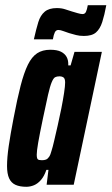

<svg xmlns="http://www.w3.org/2000/svg" viewBox="-20 -709 428 737"><path d="M81 8Q56 8 39.5 0.5Q23 -7 15 -24.5Q7 -42 7 -72Q7 -104 13.5 -148.5Q20 -193 32 -255Q46 -329 59 -379.5Q72 -430 87 -460.5Q102 -491 122.5 -504.5Q143 -518 173 -518Q199 -518 214 -510.5Q229 -503 236 -490Q243 -477 242 -458H251L266 -510H371L263 0H159L166 -57H158Q150 -33 137.5 -18.5Q125 -4 110.5 2Q96 8 81 8ZM141 -94Q150 -94 156.5 -96.5Q163 -99 168.5 -107Q174 -115 178 -131Q182 -143 188 -169Q194 -195 201.5 -227.5Q209 -260 215.5 -293Q222 -326 226 -352.5Q230 -379 230 -392Q230 -407 224 -411.5Q218 -416 208 -416Q198 -416 191.5 -412.5Q185 -409 178.5 -393.5Q172 -378 164.5 -345.5Q157 -313 145 -255Q132 -193 126.5 -161Q121 -129 121 -115Q121 -105 123 -100.5Q125 -96 130 -95Q135 -94 141 -94ZM110 -558Q119 -598 127 -624Q135 -650 151.5 -664Q168 -678 198 -678Q216 -678 229.5 -673.5Q243 -669 256 -665Q266 -662 278 -658.5Q290 -655 297 -655Q306 -655 310 -663.5Q314 -672 317 -689H388Q381 -651 372.5 -624.5Q364 -598 348.5 -584.5Q333 -571 302 -571Q285 -571 272 -574.5Q259 -578 245 -582Q235 -585 223.5 -589.5Q212 -594 204 -594Q195 -594 190.5 -585Q186 -576 183 -558Z"/></svg>

Font: Saira UltraCondensed ExtraBold
Style: Italic
Weight: 800
Width: 1
Italic angle: -12°
Designer: Hector Gatti with collaboration of the Omnibus-Type team
Foundry: Omnibus-Type
Version: Version 1.101